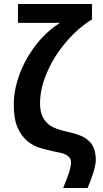

<svg xmlns="http://www.w3.org/2000/svg" viewBox="-20 -747 514 960"><path d="M69.8 -727.1H439.9V-649.9Q371.6 -608.4 311 -537.6Q250.5 -466.8 215.3 -385.5Q180.2 -304.2 180.2 -231Q180.2 -188 194.1 -161.1Q208 -134.3 233.2 -117.9Q258.3 -101.6 314 -88.9Q371.6 -76.7 400.9 -59.8Q430.2 -43 444.6 -16.1Q459 10.7 459 53.2Q459 76.7 446 117.7Q433.1 158.7 418 192.9H295.9Q319.8 135.3 327.4 108.6Q335 82 335 64.9Q335 49.8 326.7 40Q318.4 30.3 303.7 23.7Q289.1 17.1 253.9 11.2Q221.2 3.9 184.6 -6.1Q147.9 -16.1 117.9 -40.5Q87.9 -64.9 68.4 -107.9Q48.8 -150.9 48.8 -224.1Q48.8 -294.9 76.2 -371.1Q103.5 -447.3 155.3 -516.6Q207 -585.9 279.8 -632.8H69.8Z"/></svg>

Font: Clear Sans
Style: Bold
Weight: 700
Foundry: Intel Corporation
Version: Version 1.00